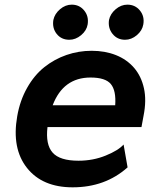

<svg xmlns="http://www.w3.org/2000/svg" viewBox="-20 -782 672 817"><path d="M274.9 -612.8Q241.2 -612.8 221.4 -637.5Q201.7 -662.1 207 -696.8Q212.4 -723.1 235.4 -742.7Q258.3 -762.2 285.2 -762.2Q317.9 -762.2 338.1 -737.5Q358.4 -712.9 353 -678.2Q348.6 -651.9 325.2 -632.3Q301.8 -612.8 274.9 -612.8ZM512.2 -612.8Q479 -612.8 459 -637.7Q439 -662.6 443.8 -696.8Q449.2 -723.1 472.2 -742.7Q495.1 -762.2 522 -762.2Q555.2 -762.2 575.4 -737.3Q595.7 -712.4 589.8 -678.2Q585.4 -651.9 562.3 -632.3Q539.1 -612.8 512.2 -612.8ZM370.1 -565.9Q427.2 -565.9 473.6 -547.4Q520 -528.8 550.5 -493.4Q581.1 -458 592.5 -406.5Q604 -355 590.8 -289.1L582 -241.2H182.1Q173.3 -167 203.9 -132.6Q234.4 -98.1 314 -98.1Q376 -98.1 429.9 -120.1Q483.9 -142.1 505.9 -167L522.9 -69.8Q427.7 15.1 289.1 15.1Q160.2 15.1 94.7 -67.6Q29.3 -150.4 53.2 -287.1Q64.9 -354.5 95.5 -408.4Q126 -462.4 168.7 -496.3Q211.4 -530.3 262.9 -548.1Q314.5 -565.9 370.1 -565.9ZM365.2 -452.1Q249 -452.1 204.1 -334H470.2Q474.6 -396.5 451.7 -424.3Q428.7 -452.1 365.2 -452.1Z"/></svg>

Font: Stilu SemiBold
Style: Italic
Weight: 600
Italic angle: -10°
Designer: Genilson Lima Santos
Foundry: Genilson Lima Santos
Version: Version 1.200;PS 001.200;hotconv 1.0.88;makeotf.lib2.5.64775